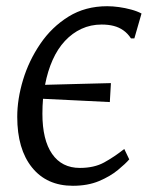

<svg xmlns="http://www.w3.org/2000/svg" viewBox="-20 -588 502 618"><path d="M214.5 10Q130.5 10 83 -49Q35.5 -108 35.5 -212Q35.5 -269 54.2 -331Q73 -393 109.8 -447Q146.5 -501 200.5 -534.5Q254.5 -568 325 -568Q343 -568 363 -565.2Q383 -562.5 402.2 -557.2Q421.5 -552 435.5 -544.5L412.5 -464.5H401.5Q391 -480.5 377.2 -490.2Q363.5 -500 346.2 -504.5Q329 -509 307 -509Q272 -509 242.2 -495.2Q212.5 -481.5 189 -456.2Q165.5 -431 149.5 -395.2Q133.5 -359.5 125 -315Q178 -316.5 231 -317.8Q284 -319 337 -320.5L333.5 -259.5Q280 -262 226 -264.8Q172 -267.5 118.5 -270Q117.5 -258.5 117 -246.5Q116.5 -234.5 116.5 -222Q116.5 -137.5 147.8 -92.5Q179 -47.5 237 -47.5Q283 -47.5 315 -65Q347 -82.5 380 -108.5L396 -75Q384 -61 359.5 -40.8Q335 -20.5 298.8 -5.2Q262.5 10 214.5 10Z"/></svg>

Font: Merriweather Light
Style: Italic
Weight: 300
Italic angle: -7.8°
Designer: Eben Sorkin
Foundry: Eben Sorkin
Version: Version 2.101